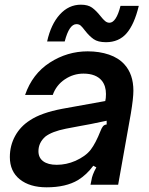

<svg xmlns="http://www.w3.org/2000/svg" viewBox="-20 -788 634 819"><path d="M22 -118Q22 -167 44.5 -208Q67 -249 108 -275Q156 -307 246 -324L429 -357Q432 -368 432 -387Q432 -421 415 -443Q390 -474 336 -474Q293 -474 256.5 -449.5Q220 -425 205 -383H87Q118 -473 192.5 -521Q267 -569 354 -569Q404 -569 445 -555Q486 -541 511 -513Q549 -471 549 -401Q549 -369 538 -303L484 0H366L370 -19Q373 -42 391 -74L378 -81Q350 -43 313 -20Q261 11 179 11Q107 11 64.5 -23Q22 -57 22 -118ZM302 -102Q346 -122 367 -149.5Q388 -177 409 -230Q414 -243 419.5 -249.5Q425 -256 435 -257V-273Q356 -256 319 -250L261 -239Q201 -227 173 -205Q144 -179 144 -143Q144 -115 164.5 -100Q185 -85 222 -85Q263 -85 302 -102ZM343 -657Q331 -673 324 -679Q317 -685 306 -685Q275 -685 256 -611H181Q197 -684 235 -726Q273 -768 325 -768Q355 -768 372.5 -755.5Q390 -743 409 -719Q420 -705 428.5 -698Q437 -691 447 -691Q461 -691 473 -709Q485 -727 494 -763H572Q553 -684 520 -646Q487 -608 432 -608Q398 -608 379.5 -621Q361 -634 343 -657Z"/></svg>

Font: Open Sauce Sans SemiBold Italic
Style: Regular
Weight: 600
Italic angle: -10°
Designer: Alfredo Marco Pradil
Foundry: Creative Sauce Fz LLC
Version: Version 1.477